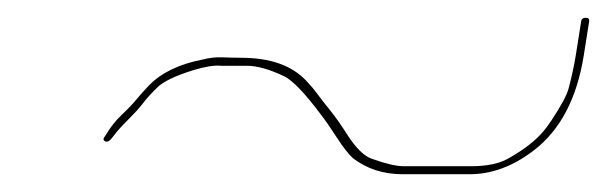

<svg xmlns="http://www.w3.org/2000/svg" viewBox="-20 -373 683 216"><path d="M98.3 -214C100.8 -212.7 103.8 -214.5 107.3 -219.5C110.9 -224.5 116.7 -231 124.8 -239C131.5 -245.7 136.8 -251.5 140.6 -256.5C144.3 -261.5 149.7 -267.4 156.5 -274.2C163.3 -281.1 177 -287.7 197.6 -294.1C210.7 -298.1 221.1 -299.8 228.8 -299H257.9C269.1 -299 283 -295.1 299.5 -287.3C309 -282.8 322.8 -268.4 341.1 -244C346.7 -236.7 352.8 -227.8 359.4 -217.5C366.1 -207.2 372 -199.7 377.1 -195C392.7 -183 411.4 -177 433 -177H508.5C533.3 -177 557.4 -186 580.8 -204C610.4 -226.8 629.1 -262.4 636.8 -311L642.8 -349C643.2 -351.7 641.9 -353 638.9 -353C635.9 -353 634.2 -351.7 633.8 -349L627.8 -311C625.9 -299.3 623.2 -286.7 619.6 -273.2C617.7 -266 611.4 -254.3 600.7 -238C596.7 -232 593 -227 589.3 -223C585.7 -219 581.2 -214.8 575.8 -210.5C570.5 -206.2 562.7 -201 552.4 -195C542.1 -189 528 -186 510 -186H434.5C425.9 -186 414.2 -188.7 399.5 -194C390.2 -196.6 380.3 -206.2 369.7 -223C363.4 -233 357.2 -241.7 351.3 -249C345.4 -256.3 340.7 -262.3 337.3 -267C333.9 -271.7 329.7 -276.7 324.7 -282C308.5 -299.3 284 -308 251.3 -308C245.4 -308 238.2 -308.2 229.8 -308.5C222.8 -308.8 215.5 -308 207.9 -306C181.4 -300.9 161.1 -291 147.2 -276.5C142.4 -271.5 138 -266.5 133.8 -261.5C129.7 -256.5 124.1 -250.6 117 -243.9C109.9 -237.2 103.7 -229.2 98.3 -220C95.9 -217.3 95.9 -215.3 98.3 -214Z"/></svg>

Font: Proton
Style: LitExtIt
Weight: 500
Version: Version 1.017